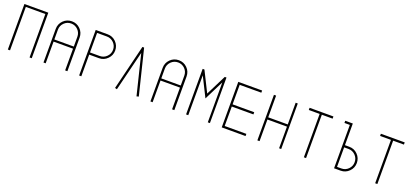

<svg xmlns="http://www.w3.org/2000/svg" viewBox="33 -1654 5675 2642"><g transform="rotate(20 2871.0 -333.5)"><path d="M437 0H405V-636H119V0H87V-667H437Z M908 -616Q959 -565 959 -492V0H926V-318H641V0H609V-492Q609 -565 660 -616Q711 -667 784 -667Q857 -667 908 -616ZM926 -492Q926 -551 885 -593Q843 -635 784 -635Q725 -635 683 -593Q641 -551 641 -492V-349H926Z M1306 -667Q1378 -667 1429 -616Q1480 -564 1480 -492Q1480 -420 1429 -369Q1378 -317 1306 -317H1163V0H1131V-667ZM1306 -349Q1365 -349 1407 -391Q1449 -433 1449 -492Q1449 -551 1407 -593Q1365 -635 1306 -635H1163V-349Z M1971 0 1828 -584 1684 0 1654 -8 1815 -667H1840L2002 -8Z M2474 -616Q2525 -565 2525 -492V0H2492V-318H2207V0H2175V-492Q2175 -565 2226 -616Q2277 -667 2350 -667Q2423 -667 2474 -616ZM2492 -492Q2492 -551 2451 -593Q2409 -635 2350 -635Q2291 -635 2249 -593Q2207 -551 2207 -492V-349H2492Z M2729 0H2697V-667H2723L2872 -369L3021 -667H3046V0H3015V-584L2872 -298L2729 -584Z M3251 -635V-349H3568V-317H3251V-32H3568V0H3219V-667H3568V-635Z M4090 -667V0H4059V-317H3773V0H3741V-667H3773V-349H4059V-667Z M4612 -667V-635H4454V0H4422V-635H4263V-667Z M4960 0H4864V-635H4785V-667H4896V-350H4960Q5032 -350 5083 -298.5Q5134 -247 5134 -175Q5134 -103 5083 -51.5Q5032 0 4960 0ZM4960 -32Q5019 -32 5060.5 -74Q5102 -116 5102 -175Q5102 -234 5060.5 -276Q5019 -318 4960 -318H4896V-32Z M5656 -667V-635H5498V0H5466V-635H5307V-667Z"/></g></svg>

Font: Zector
Style: Regular
Weight: 400
Designer: GGBot
Version: 0.72